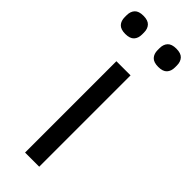

<svg xmlns="http://www.w3.org/2000/svg" viewBox="-258 -744 767 767"><g transform="rotate(45 126.0 -360.5)"><path d="M85 0V-516H165V0ZM33 -618Q7 -618 -4.5 -630.5Q-16 -643 -16 -664V-675Q-16 -696 -4.5 -708.5Q7 -721 33 -721Q59 -721 70.5 -708.5Q82 -696 82 -675V-664Q82 -643 70.5 -630.5Q59 -618 33 -618ZM219 -618Q193 -618 181.5 -630.5Q170 -643 170 -664V-675Q170 -696 181.5 -708.5Q193 -721 219 -721Q245 -721 256.5 -708.5Q268 -696 268 -675V-664Q268 -643 256.5 -630.5Q245 -618 219 -618Z"/></g></svg>

Font: IBM Plex Sans Devanagari
Style: Regular
Weight: 400
Designer: Mike Abbink, Paul van der Laan, Pieter van Rosmalen, Erin McLaughlin
Foundry: Bold Monday
Version: Version 1.1